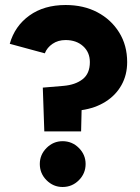

<svg xmlns="http://www.w3.org/2000/svg" viewBox="-20 -732 558 767"><path d="M157 -207 151 -382 234 -389Q281 -393 310 -415.5Q339 -438 339 -484Q339 -523 312 -547.5Q285 -572 242 -572Q212 -572 190 -557Q168 -542 159 -519L19 -557Q39 -628 97.5 -670Q156 -712 242 -712Q314 -712 369 -683Q424 -654 456 -602.5Q488 -551 488 -484Q488 -433 465.5 -392.5Q443 -352 402 -326Q361 -300 306 -292L304 -207ZM230 15Q193 15 166 -12Q139 -39 139 -77Q139 -114 166 -141Q193 -168 230 -168Q268 -168 295 -141Q322 -114 322 -77Q322 -39 295 -12Q268 15 230 15Z"/></svg>

Font: Figtree ExtraBold
Style: Regular
Weight: 800
Designer: Erik Kennedy
Foundry: Erik Kennedy
Version: Version 2.002